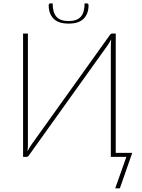

<svg xmlns="http://www.w3.org/2000/svg" viewBox="-20 -894 808 1094"><path d="M476 -874.5Q479.5 -874.5 482 -871.8Q484.5 -869 484.5 -863.5Q484.5 -816 457 -787.8Q429.5 -759.5 371 -759.5Q312.5 -759.5 285 -787.8Q257.5 -816 257.5 -863.5Q257.5 -869 260 -871.8Q262.5 -874.5 266 -874.5H280Q280 -822.5 302 -798.2Q324 -774 371 -774Q418 -774 440 -798.2Q462 -822.5 462 -874.5ZM733.5 -23 663 179H636.5L700 0H611.5V-618.5Q611.5 -631 612 -643.8Q612.5 -656.5 613.5 -670Q608 -658.5 602 -649.5Q596 -640.5 590.5 -632L144.5 -8.5Q139.5 0 131 0H111.5V-703H139V-84.5Q139 -71.5 138.8 -58.8Q138.5 -46 137 -32Q142.5 -43.5 148.2 -52.8Q154 -62 160 -71L606 -694.5Q611.5 -703 620 -703H639.5V-23Z"/></svg>

Font: Lato 2
Style: Regular
Weight: 200
Designer: Lukasz Dziedzic with Adam Twardoch and Botio Nikoltchev
Foundry: tyPoland Lukasz Dziedzic
Version: Version 2.015; 2015-08-06; http://www.latofonts.com/